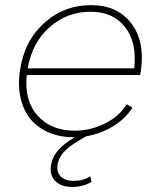

<svg xmlns="http://www.w3.org/2000/svg" viewBox="-20 -530 591 755"><path d="M271 9.8Q217.3 9.8 174.1 -8.1Q130.9 -25.9 102.3 -58.8Q73.7 -91.8 61.8 -140.9Q49.8 -189.9 58.1 -250Q74.2 -367.2 152.6 -438.5Q231 -509.8 338.9 -509.8Q440.9 -509.8 495.6 -439Q550.3 -368.2 534.2 -252.9Q532.7 -242.7 530.8 -234.9H85Q75.2 -133.8 128.2 -75Q181.2 -16.1 273.9 -16.1Q335.4 -16.1 392.3 -44.2Q449.2 -72.3 478 -120.1L501 -106.9Q473.1 -63 425 -33.7Q377 -4.4 319.8 5.9Q262.2 36.1 236.3 62.3Q210.4 88.4 206.1 119.1Q202.6 148.9 220 165Q237.3 181.2 268.1 181.2Q309.1 181.2 335 163.1L339.8 185.1Q307.6 205.1 263.2 205.1Q222.2 205.1 198.7 183.1Q175.3 161.1 180.2 122.1Q184.6 89.8 206.5 63Q228.5 36.1 273.9 9.8ZM88.9 -261.2H507.8Q519 -363.3 471.7 -423.6Q424.3 -483.9 335.9 -483.9Q243.7 -483.9 175 -423.1Q106.4 -362.3 88.9 -261.2Z"/></svg>

Font: Human Sans ExtraLight
Style: Italic
Weight: 200
Italic angle: -8°
Designer: Tim Radville
Foundry: Continuum
Version: Version 1.000;FEAKit 1.0